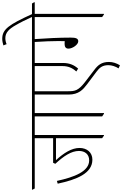

<svg xmlns="http://www.w3.org/2000/svg" viewBox="264 -1204 1065 1672"><g transform="rotate(-90 796.0 -368.5)"><path d="M241 -96C304 -96 343 -143 343 -208C343 -276 300 -344 237 -413H428V-11L451 5H456V-598H557V-603L546 -622H-20V-617L-10 -598H428V-438H214L205 -419C273 -345 317 -279 317 -213C317 -161 288 -124 235 -124C138 -124 89 -254 56 -405L32 -398C67 -234 121 -96 241 -96Z M641 5H647V-598H748V-603L737 -622H517V-617L527 -598H618V-11Z M1063 144C1081 114 1092 83 1092 48C1092 -17 1063 -49 1023 -79L916 -161C841 -219 837 -250 837 -306V-598H1056V-356C1056 -307 1040 -270 1009 -236L1034 -220C1067 -257 1083 -298 1083 -352V-598H1184V-603L1174 -622H707V-617L717 -598H808V-304C808 -214 852 -177 898 -142L1006 -61C1042 -34 1064 -9 1064 43C1064 72 1053 106 1036 132Z M1272 -219C1297 -219 1304 -241 1304 -284C1304 -391 1298 -495 1291 -598H1483V-11L1506 5H1511V-598H1612V-603L1601 -622H1144V-617L1154 -598H1266C1271 -516 1274 -452 1274 -390C1274 -374 1274 -353 1273 -337C1265 -338 1256 -338 1249 -338C1222 -338 1208 -327 1208 -304C1208 -270 1242 -219 1272 -219Z M1485 -619H1510C1416 -825 1377 -881 1293 -881C1274 -881 1253 -876 1236 -871L1247 -843C1263 -850 1282 -854 1299 -854C1348 -854 1380 -821 1412 -764C1434 -727 1463 -669 1485 -619Z"/></g></svg>

Font: Noto Serif Devanagari Condensed Thin
Style: Regular
Weight: 100
Width: 3
Designer: Universal Thirst, Indian Type Foundry and the Monotype Design Team
Foundry: Monotype Imaging Inc.
Version: Version 2.004